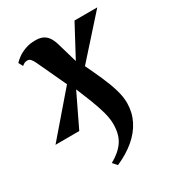

<svg xmlns="http://www.w3.org/2000/svg" viewBox="-225 -650 937 1023"><g transform="rotate(-30 243.5 -138.0)"><path d="M95.5 -426.5Q87.5 -444 79 -454Q70.5 -464 59 -464Q47.5 -464 40 -460.2Q32.5 -456.5 25 -449.5L10.5 -476Q20 -487 39 -501Q58 -515 85.8 -525.2Q113.5 -535.5 149 -535.5Q174.5 -535.5 192.5 -527.8Q210.5 -520 223.2 -502.8Q236 -485.5 244.5 -457.5L281 -332L383 -522.5H523L309.5 -284Q335 -231 357.2 -180.8Q379.5 -130.5 393 -85.2Q406.5 -40 406 -0.5Q405.5 56 380.8 105Q356 154 309.8 193Q263.5 232 198.5 260.5L175.5 234.5Q230 204.5 258 164.5Q286 124.5 286.5 61Q287 25 275 -17.8Q263 -60.5 244.8 -107Q226.5 -153.5 207 -200.5L110.5 0L-36 0.5L178.5 -248.5Z"/></g></svg>

Font: Merriweather 96pt ExtraBold
Style: Italic
Weight: 800
Italic angle: -7.8°
Version: Version 2.101